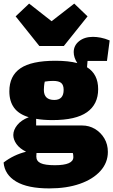

<svg xmlns="http://www.w3.org/2000/svg" viewBox="-31 -846 630 1068"><path d="M261 -178Q210 -178 170 -185V-148H426Q465 -148 497.5 -128.5Q530 -109 549.5 -76Q569 -43 569 -1Q569 59 527.5 105Q486 151 413 176.5Q340 202 243 202Q123 202 59 164Q-5 126 -11 58Q45 15 114 -2Q78 -20 60.5 -45Q43 -70 43 -95Q43 -123 65 -150.5Q87 -178 129 -194Q73 -211 47 -247Q21 -283 21 -338Q21 -424 82.5 -466Q144 -508 277 -508Q350 -508 399 -495Q379 -526 379 -556Q379 -593 409 -617Q439 -641 486 -641Q506 -641 529.5 -636.5Q553 -632 579 -621L564 -507H456L453 -472Q515 -434 515 -350Q515 -266 453 -222Q391 -178 261 -178ZM271 -290Q323 -290 323 -346Q323 -373 309.5 -384.5Q296 -396 264 -396Q255 -396 241 -395Q227 -394 218 -392Q215 -379 214 -366Q213 -353 213 -346Q213 -290 271 -290ZM171 25Q171 50 195 61.5Q219 73 274 73Q377 73 377 28Q377 14 374 5H172Q171 17 171 25ZM188 -590 56 -755 131 -826 256 -728 382 -826 456 -755 324 -590Z"/></svg>

Font: Piazzolla Black
Style: Regular
Weight: 900
Designer: Juan Pablo del Peral
Foundry: Huerta Tipografica
Version: Version 1.330